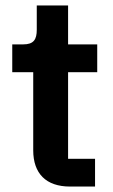

<svg xmlns="http://www.w3.org/2000/svg" viewBox="-20 -685 414 705"><path d="M237 0C149 0 102 -48 102 -133V-420H25V-522H65C104 -522 115 -540 115 -576V-665H230V-522H337V-420H230V-102H329V0Z"/></svg>

Font: Plexus Sans SemiBold
Style: Regular
Weight: 600
Version: Version 2.001;PS 002.001;hotconv 1.0.70;makeotf.lib2.5.58329